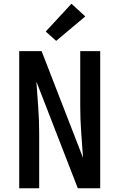

<svg xmlns="http://www.w3.org/2000/svg" viewBox="-20 -1009 640 1029"><path d="M83 0V-735H203L425 -163Q420 -233 415 -302Q410 -371 410 -441V-735H517V0H397L175 -572Q180 -502 185 -433Q190 -364 190 -294V0ZM281 -790 225 -840 363 -989 437 -921Z"/></svg>

Font: Zed Mono Semibold Extended
Style: Regular
Weight: 600
Width: 7
Monospace: yes
Designer: Belleve Invis
Foundry: Belleve Invis
Version: Version 1.0.0; ttfautohint (v1.8.4)